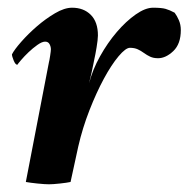

<svg xmlns="http://www.w3.org/2000/svg" viewBox="-20 -472 489 498"><path d="M167 -452Q147 -452 122.5 -437.5Q98 -423 75.5 -403.5Q53 -384 35 -363.5Q17 -343 11 -331Q11 -326 15.5 -315Q20 -304 25 -304Q26 -306 34.5 -316Q43 -326 54 -336.5Q65 -347 77 -355.5Q89 -364 97 -364Q105 -364 108.5 -357.5Q112 -351 112 -344Q112 -340 110 -327Q108 -314 107 -311L47 0Q52 1 60 2Q68 3 77 4Q86 5 94.5 5.5Q103 6 107 6Q111 6 119 5.5Q127 5 135.5 4Q144 3 151.5 2Q159 1 163 0L183 -92Q194 -140 212 -186Q230 -232 249.5 -268Q269 -304 287.5 -326Q306 -348 317 -348Q329 -348 337.5 -344Q346 -340 353.5 -334.5Q361 -329 369.5 -325Q378 -321 390 -321Q410 -321 429.5 -339.5Q449 -358 449 -394Q449 -408 444 -419.5Q439 -431 433 -439Q420 -446 409.5 -449Q399 -452 377 -452Q357 -452 332 -434.5Q307 -417 283 -389Q259 -361 239.5 -326Q220 -291 211 -256Q211 -256 213 -264.5Q215 -273 217.5 -283.5Q220 -294 222 -305Q224 -316 225 -320Q226 -324 227.5 -332Q229 -340 230.5 -349Q232 -358 233 -366.5Q234 -375 234 -380Q234 -415 215.5 -433.5Q197 -452 167 -452Z"/></svg>

Font: Vermiglione
Style: Italic
Weight: 400
Italic angle: -11°
Version: Version 1.105